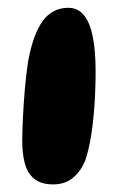

<svg xmlns="http://www.w3.org/2000/svg" viewBox="-20 -450 320 492"><path d="M116.5 22.5Q85 22.5 67.5 8Q50 -6.5 43.5 -31.5Q37 -56.5 37 -88.5Q37 -102 37.5 -117.2Q38 -132.5 38.8 -149.5Q39.5 -166.5 40.8 -184Q42 -201.5 43.5 -219.8Q45 -238 47.2 -256.5Q49.5 -275 52 -292.5Q64.5 -361.5 89.2 -395.8Q114 -430 155 -430Q180 -430 195.5 -410.5Q211 -391 218 -354.8Q225 -318.5 225 -267.5Q225 -245.5 224.2 -223Q223.5 -200.5 222 -179.2Q220.5 -158 218.2 -137.8Q216 -117.5 213 -99.5Q210 -81.5 206.2 -65.8Q202.5 -50 198 -37.5Q186.5 -10.5 166.5 6Q146.5 22.5 116.5 22.5Z"/></svg>

Font: Gluten Thin Medium
Style: Regular
Weight: 500
Version: Version 1.300